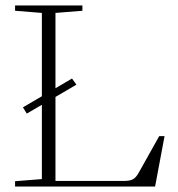

<svg xmlns="http://www.w3.org/2000/svg" viewBox="-20 -683 650 703"><path d="M35.2 0V-19.5L133.3 -27.3V-299.3L78.1 -267.1L64 -290L133.3 -330.6V-635.7L35.2 -643.6V-663.1H281.7V-643.6L183.1 -635.7V-359.9L243.7 -395.5L259.8 -373L183.1 -328.1V-20.5H434.6Q456.1 -20.5 467.3 -26.9Q478.5 -33.2 488.3 -51.3L563 -184.6H582.5L547.9 0Z"/></svg>

Font: Elstob ExtraLight
Style: Regular
Weight: 200
Designer: Peter S. Baker
Version: Version 1.015